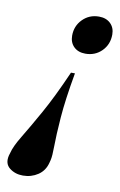

<svg xmlns="http://www.w3.org/2000/svg" viewBox="-164 -571 522 834"><g transform="rotate(10 97.5 -154.0)"><path d="M173 -354Q141 -354 122 -372.5Q103 -391 103 -421.5Q103 -464 132 -493.5Q161 -523 204 -523Q236 -523 255 -504.5Q274 -486 274 -456Q274 -412.5 245 -383.2Q216 -354 173 -354ZM-77 139 -73.5 127.5Q-66.5 98 -37.8 50.8Q-9 3.5 33.5 -72.2Q76 -148 126 -262H143.5Q122 -141.5 116 -61.8Q110 18 109.8 63.8Q109.5 109.5 105 127.5L102 139Q93 175.5 63.8 195Q34.5 214.5 -2.5 214.5Q-37 214.5 -61.5 195.2Q-86 176 -77 139Z"/></g></svg>

Font: Newsreader Display SemiBold
Style: Italic
Weight: 600
Italic angle: -17°
Designer: Hugues Gentile
Foundry: Production Type
Version: Version 1.001